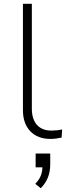

<svg xmlns="http://www.w3.org/2000/svg" viewBox="-20 -725 355 1013"><path d="M246 8Q179 8 140 -32.5Q101 -73 101 -144V-705H148V-151Q148 -115 160 -89Q172 -63 195 -49.5Q218 -36 251 -36Q265 -36 279.5 -37.5Q294 -39 308 -42L305 1Q290 4 275.5 6Q261 8 246 8ZM195 268 166 245Q188 222 196 200Q204 178 204 151L216 158H168V85H245V142Q245 181 232.5 212Q220 243 195 268Z"/></svg>

Font: Nunito Sans 10pt SemiExpanded ExtraLight
Style: Regular
Weight: 250
Width: 6
Designer: Vernon Adams
Foundry: Vernon Adams
Version: Version 3.101;gftools[0.9.27]